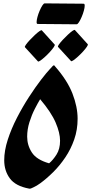

<svg xmlns="http://www.w3.org/2000/svg" viewBox="-20 -1103 541 1138"><path d="M219 -17Q197 -1 179 7Q161 17 153 15Q72 0 38.5 -45.5Q5 -91 5 -153Q5 -210 26 -275Q47 -340 80.5 -405Q114 -470 152 -528.5Q190 -587 223.5 -630.5Q257 -674 277 -695Q281 -699 283 -701Q298 -720 302 -715Q304 -712 306 -710Q306 -710 306 -710Q379 -627 409.5 -548.5Q440 -470 440 -399Q440 -334 420 -276.5Q400 -219 367 -170Q334 -121 295 -82.5Q256 -44 219 -17ZM141 -293Q141 -242 169 -199Q197 -156 271 -135Q294 -154 315 -187Q336 -220 336 -269Q336 -315 310 -376Q284 -437 218 -515Q205 -494 186.5 -458Q168 -422 154.5 -379Q141 -336 141 -293ZM424 -925 500 -841Q503 -838 495 -826Q487 -814 472.5 -798Q458 -782 442.5 -768Q427 -754 415.5 -746Q404 -738 401 -741L324 -825Q321 -828 329.5 -840Q338 -852 352.5 -867.5Q367 -883 382.5 -897.5Q398 -912 409.5 -920Q421 -928 424 -925ZM228 -923 304 -839Q307 -836 299 -824Q291 -812 276.5 -796Q262 -780 246.5 -766Q231 -752 219.5 -744Q208 -736 205 -739L128 -823Q125 -826 133.5 -838Q142 -850 156.5 -865.5Q171 -881 186.5 -895.5Q202 -910 213.5 -918Q225 -926 228 -923ZM245 -1083 476 -1081Q482 -1081 482 -1069Q482 -1058 477 -1039.5Q472 -1021 464 -1002.5Q456 -984 448 -971.5Q440 -959 434 -959L203 -961Q197 -961 197 -972Q197 -984 202 -1002.5Q207 -1021 215 -1039.5Q223 -1058 231 -1070.5Q239 -1083 245 -1083Z"/></svg>

Font: Ga Maamli
Style: Regular
Weight: 400
Designer: Afotey Clement Nii Odai, Ama Asantewa Diaka, David Abbey-Thompson
Foundry: Sorkin Type Co.
Version: Version 1.000; ttfautohint (v1.8.4.7-5d5b)